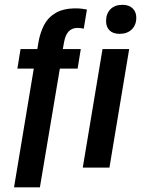

<svg xmlns="http://www.w3.org/2000/svg" viewBox="-20 -707 595 810"><path d="M39.2 83.3 122.5 -417.5H53.3L66.7 -500H137.5L142.5 -530Q149.2 -568.3 165.4 -600.4Q181.7 -632.5 214.2 -652.1Q246.7 -671.7 300.8 -671.7Q314.2 -671.7 326.7 -670Q339.2 -668.3 346.7 -666.7L333.3 -585.8Q327.5 -587.5 321.7 -588.3Q315.8 -589.2 306.7 -589.2Q260 -589.2 250 -527.5L245 -500H320.8L307.5 -417.5H232.5L148.3 83.3ZM329.2 0 412.5 -500H525L441.7 0ZM485 -564.2Q456.7 -564.2 442.1 -578.8Q427.5 -593.3 427.5 -618.3Q427.5 -649.2 445.8 -667.9Q464.2 -686.7 496.7 -686.7Q524.2 -686.7 539.6 -671.7Q555 -656.7 555 -632.5Q555 -601.7 535.8 -582.9Q516.7 -564.2 485 -564.2Z"/></svg>

Font: Familjen Grotesk Medium
Style: Italic
Weight: 500
Italic angle: -9.46201°
Designer: Anders Wikstroem, Jonas Baeckman, Matilda Gysing, Kristian Moeller
Foundry: Familjen STHLM AB
Version: Version 2.002; ttfautohint (v1.8.4.7-5d5b)